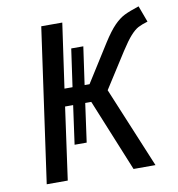

<svg xmlns="http://www.w3.org/2000/svg" viewBox="-79 -773 782 845"><g transform="rotate(-10 311.5 -350.5)"><path d="M499 -519 398 -361 548 0H450L318 -323H291L267 -150H213L237 -323H201L156 0H62L159 -689H253L212 -401H248L272 -570H326L302 -401H324L430 -569Q460 -616 483.5 -640Q507 -664 530 -675.5Q553 -687 596 -701L623 -628Q596 -620 580 -611.5Q564 -603 545 -582Q526 -561 499 -519Z"/></g></svg>

Font: Fira Sans
Style: Italic
Weight: 400
Italic angle: -8°
Designer: bBox Type GmbH & Carrois Corporate GbR & Edenspiekermann AG
Foundry: bBox Type GmbH & Carrois Corporate GbR & Edenspiekermann AG
Version: Version 4.301